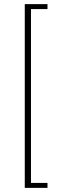

<svg xmlns="http://www.w3.org/2000/svg" viewBox="-20 -750 350 930"><path d="M100 -730H210V-706H130V136H210V160H100Z"/></svg>

Font: Arima Thin Thin
Style: Regular
Weight: 250
Version: Version 1.100